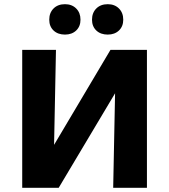

<svg xmlns="http://www.w3.org/2000/svg" viewBox="-20 -896 806 916"><path d="M681 0H520L529 -451L260 0H86V-658H247L238 -205L507 -658H681ZM215 -802Q215 -835 235.5 -855.5Q256 -876 290 -876Q323 -876 343.5 -855.5Q364 -835 364 -802Q364 -770 343.5 -750.5Q323 -731 290 -731Q256 -731 235.5 -750.5Q215 -770 215 -802ZM419 -802Q419 -835 439.5 -855.5Q460 -876 494 -876Q527 -876 547.5 -855.5Q568 -835 568 -802Q568 -770 547.5 -750.5Q527 -731 494 -731Q460 -731 439.5 -750.5Q419 -770 419 -802Z"/></svg>

Font: Ysabeau Ultrabold
Style: Regular
Weight: 800
Designer: Christian Thalmann (Catharsis Fonts)
Version: Version 0.003